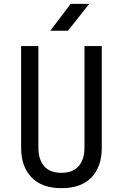

<svg xmlns="http://www.w3.org/2000/svg" viewBox="-20 -970 640 1000"><path d="M300 10Q198 10 144 -46.5Q90 -103 90 -200V-730H180V-200Q180 -140 209.5 -105Q239 -70 300 -70Q360 -70 390 -105Q420 -140 420 -200V-730H510V-200Q510 -102 456.5 -46Q403 10 300 10ZM242 -810 348 -950H445L334 -810Z"/></svg>

Font: Liga JetBrainsMono Nerd Font
Style: Regular
Weight: 400
Designer: Philipp Nurullin, Konstantin Bulenkov
Foundry: JetBrains
Version: Version 2.225; ttfautohint (v1.8.3)